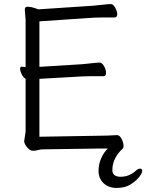

<svg xmlns="http://www.w3.org/2000/svg" viewBox="-20 -732 720 945"><path d="M648 109Q659 98 669.5 98Q680 98 680 109.5Q680 121 663.5 141Q647 161 620.5 177Q594 193 554 193Q514 193 489.5 169.5Q465 146 465 110Q465 74 479 45Q492 16 511 -1H473L195 3Q179 3 167.5 6.5Q156 10 141.5 10Q127 10 113 -7.5Q99 -25 99 -37L106 -84V-344Q95 -350 87 -366Q79 -382 79 -393Q79 -404 87 -404H89Q97 -402 106 -402V-634L102 -685Q102 -699 116 -699Q130 -699 149 -693Q168 -687 169 -686L440 -704Q463 -706 488.5 -709Q514 -712 525.5 -712Q537 -712 547 -694.5Q557 -677 557 -661.5Q557 -646 544 -646H482Q455 -646 441 -645L174 -627V-403L385 -416Q408 -418 433.5 -421Q459 -424 470.5 -424Q482 -424 492 -406.5Q502 -389 502 -373Q502 -357 489 -357H426Q400 -357 386 -356L174 -344V-59L472 -64Q510 -64 555 -67H556Q569 -67 578.5 -48.5Q588 -30 588 -14Q588 -2 582 1Q533 48 533 105Q533 138 574 138Q615 138 648 109Z"/></svg>

Font: LXGW WenKai TC
Style: Regular
Weight: 400
Designer: LXGW / Fontworks Inc.
Foundry: LXGW / Fontworks Inc.
Version: Version 1.330